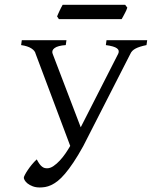

<svg xmlns="http://www.w3.org/2000/svg" viewBox="-20 -787 649 821"><path d="M606.4 -594.2Q575.7 -587.9 559.6 -579.3Q543.5 -570.8 537.6 -557.1L335.9 -162.1Q313.5 -121.6 294.2 -92.8Q274.9 -64 258.1 -44.2Q241.2 -24.4 226.6 -12.9Q211.9 -1.5 198.5 4.6Q185.1 10.7 173.1 12.7Q161.1 14.6 149.9 14.6Q132.8 14.6 119.6 9.5Q106.4 4.4 97.9 -2.4Q89.4 -9.3 85.2 -16.8Q81.1 -24.4 82 -28.8Q82.5 -31.7 86.9 -40.3Q91.3 -48.8 98.9 -60.1Q106.4 -71.3 116.2 -83.3Q126 -95.2 137.2 -105.5Q143.1 -93.8 148.7 -86.2Q154.3 -78.6 159.7 -74.5Q165 -70.3 170.4 -68.8Q175.8 -67.4 181.6 -67.4Q194.8 -67.4 208.7 -76.9Q222.7 -86.4 235.8 -100.6Q249 -114.7 260.5 -131.6Q272 -148.4 280.3 -163.1L132.3 -557.1Q129.9 -569.8 114 -580.1Q98.1 -590.3 70.3 -594.2L73.2 -615.2H264.2L261.2 -594.2Q227.1 -591.8 213.4 -581.5Q199.7 -571.3 205.1 -557.1L325.2 -242.7L485.4 -557.1Q492.2 -571.3 480.2 -580.3Q468.3 -589.4 432.6 -594.2L435.5 -615.2H609.4ZM524.4 -754.4Q522.9 -749 519.8 -742.2Q516.6 -735.4 512.9 -728.5Q509.3 -721.7 505.9 -715.3Q502.4 -709 500 -705.1H231.9L224.1 -716.8Q226.1 -721.7 229 -728.3Q231.9 -734.9 235.1 -741.7Q238.3 -748.5 241.7 -755.1Q245.1 -761.7 248 -766.6H515.1Z"/></svg>

Font: Gentium Plus
Style: Italic
Weight: 400
Italic angle: -8°
Designer: J. Victor Gaultney, Annie Olsen, Iska Routamaa
Foundry: SIL International
Version: Version 1.510